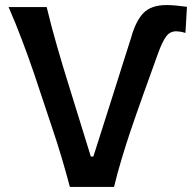

<svg xmlns="http://www.w3.org/2000/svg" viewBox="-20 -741 764 761"><path d="M257 0Q243 -53.5 225 -114Q207 -174.5 189.5 -226L115 -449.5Q95.5 -507 68.5 -578.8Q41.5 -650.5 14 -713H165Q182.5 -639.5 206.5 -556.2Q230.5 -473 253.5 -400L340 -120.5H350L431 -375Q447 -426.5 464.8 -482.2Q482.5 -538 499.5 -591Q517.5 -657 548.2 -689Q579 -721 640 -721Q657.5 -721 680.2 -718.8Q703 -716.5 721 -714L715 -610.5Q704 -614 694.2 -615.5Q684.5 -617 678.5 -617Q653.5 -617 638.2 -596Q623 -575 607 -531Q579 -454 548.8 -369.2Q518.5 -284.5 495 -215Q478.5 -165.5 461.5 -109Q444.5 -52.5 432 0Z"/></svg>

Font: Commissioner Flair Medium
Style: Regular
Weight: 500
Designer: Kostas Bartsokas
Foundry: Kostas Bartsokas
Version: Version 1.000; ttfautohint (v1.8.3)